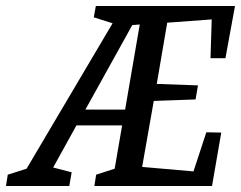

<svg xmlns="http://www.w3.org/2000/svg" viewBox="-89 -623 807 643"><path d="M616 -428 620 -558 471 -547 436 -342 574 -337 566 -290 426 -285 387 -64 559 -49 602 -180 652 -179 621 0H227L233 -38L295 -58L320 -203H167L89 -62L151 -46L143 0H-69L-63 -38L0 -58L288 -545L225 -565L232 -603H698L666 -428ZM379 -541 354 -539 197 -256H330Z"/></svg>

Font: Grenze
Style: Italic
Weight: 400
Italic angle: -10°
Designer: Renata Polastri
Foundry: Omnibus-Type
Version: Version 1.002; ttfautohint (v1.8)